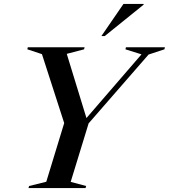

<svg xmlns="http://www.w3.org/2000/svg" viewBox="-20 -955 858 975"><path d="M698.5 -679 617 -704.5 619.5 -715H817.5L815 -704.5L734.5 -678L430 -328.5L339 -31.5L417.5 -10.5L414.5 0H124.5L128 -10.5L215 -32L306 -330L193 -680L119 -704.5L121 -715H409.5L407 -704.5L319 -681.5L419 -355.5ZM495 -772 607 -935H709.5L709 -931L512 -772Z"/></svg>

Font: Newsreader 72pt Medium
Style: Italic
Weight: 500
Italic angle: -17°
Designer: Hugues Gentile
Foundry: Production Type
Version: Version 1.003; ttfautohint (v1.8.3)